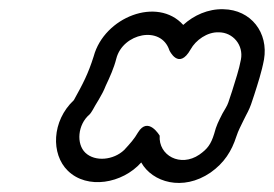

<svg xmlns="http://www.w3.org/2000/svg" viewBox="-20 -724 594 416"><path d="M454 -654C485 -654 508 -626 502 -595C498 -573 490 -550 483 -527L479 -515C476 -506 474 -498 469 -490L462 -478C453 -460 449 -453 444 -434C437 -411 429 -401 412 -389C371 -361 323 -387 326 -430C326 -430 301 -473 279 -437C271 -423 262 -413 249 -399C226 -377 186 -373 165 -393C145 -412 148 -454 174 -476C177 -479 179 -483 181 -486C187 -498 201 -517 209 -538C218 -557 227 -577 232 -597C246 -652 329 -670 347 -615C347 -615 367 -571 393 -617C404 -637 429 -655 454 -654ZM286 -372C310 -329 376 -309 436 -350C466 -371 482 -397 492 -428C497 -443 501 -449 507 -462L513 -474C519 -485 523 -494 527 -507L531 -519C538 -541 547 -568 552 -595C562 -653 524 -703 464 -704C431 -705 400 -691 377 -670C321 -732 206 -687 183 -602C171 -564 160 -543 140 -507C92 -462 90 -390 127 -354C169 -313 245 -326 286 -372Z"/></svg>

Font: Blanket
Style: BlkOutlineObl
Weight: 900
Foundry: Cannot Into Space Fonts
Version: Version 0.9